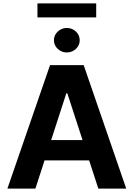

<svg xmlns="http://www.w3.org/2000/svg" viewBox="-20 -1111 787 1131"><path d="M188.5 0H23.6L274.8 -727.5H472.9L723.6 0H559.2L376.6 -561.3H370.7ZM178.7 -285.9H567.8V-166.2H178.7ZM373.6 -802Q342.5 -802 320.1 -823.1Q297.8 -844.2 297.7 -873.8Q297.8 -904 320.1 -925Q342.5 -946 373.6 -946.3Q405.1 -946 427.3 -925Q449.6 -904 449.6 -873.8Q449.6 -844.2 427.3 -823.1Q405.1 -802 373.6 -802ZM546.7 -1090.8V-1008.4H200.6V-1090.8Z"/></svg>

Font: Inter
Style: Regular
Weight: 400
Designer: Rasmus Andersson
Foundry: rsms
Version: Version 4.000;git-8c9346024